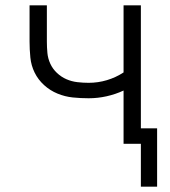

<svg xmlns="http://www.w3.org/2000/svg" viewBox="-20 -540 640 721"><path d="M509 161V0H444V-200Q414 -186 380.5 -178.5Q347 -171 313 -171Q283 -171 253.5 -174Q224 -177 196 -188.5Q168 -200 145.5 -220.5Q123 -241 110 -267.5Q97 -294 94 -324Q91 -354 91 -384V-520H156V-384Q156 -362 158 -341Q160 -320 169 -300.5Q178 -281 194 -266Q210 -251 229.5 -242.5Q249 -234 270.5 -231.5Q292 -229 313 -229Q348 -229 381.5 -239Q415 -249 444 -268V-520H509V-58H570V161Z"/></svg>

Font: Iosevka Light Extended
Style: Regular
Weight: 300
Width: 7
Monospace: yes
Designer: Belleve Invis
Foundry: Belleve Invis
Version: Version 32.5.0; ttfautohint (v1.8.4)